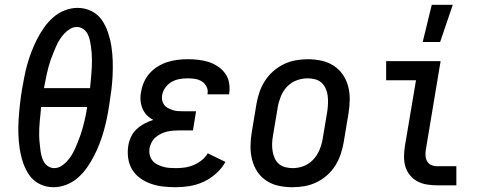

<svg xmlns="http://www.w3.org/2000/svg" viewBox="-20 -776 2040 804"><path d="M204 8Q173 8 146 -5.5Q119 -19 102.5 -43Q86 -67 76.5 -95.5Q67 -124 62.5 -153.5Q58 -183 57 -214Q56 -245 58 -276Q60 -307 63.5 -338.5Q67 -370 72 -401Q77 -428 82 -454.5Q87 -481 94.5 -507.5Q102 -534 112 -560Q122 -586 135 -611.5Q148 -637 164.5 -660.5Q181 -684 202.5 -703Q224 -722 251 -732.5Q278 -743 305 -743Q336 -743 363 -729.5Q390 -716 406.5 -692Q423 -668 432.5 -639.5Q442 -611 446.5 -581.5Q451 -552 452 -521Q453 -490 451.5 -459Q450 -428 446 -396.5Q442 -365 437 -334Q433 -307 427.5 -280.5Q422 -254 414.5 -227.5Q407 -201 397 -175Q387 -149 374 -123.5Q361 -98 344.5 -74.5Q328 -51 306.5 -32Q285 -13 258 -2.5Q231 8 204 8ZM357 -407Q359 -422 360 -436.5Q361 -451 362.5 -466Q364 -481 364.5 -495.5Q365 -510 365 -524Q365 -538 364 -552.5Q363 -567 361 -581Q359 -595 356 -608.5Q353 -622 346.5 -634.5Q340 -647 328 -655Q316 -663 302 -663Q287 -663 273.5 -655Q260 -647 249 -635Q238 -623 229.5 -609.5Q221 -596 215 -582Q209 -568 203 -553.5Q197 -539 192 -524.5Q187 -510 183 -495.5Q179 -481 176 -466.5Q173 -452 170 -437Q167 -422 164 -407ZM207 -72Q222 -72 235.5 -80Q249 -88 260 -100Q271 -112 279.5 -125.5Q288 -139 294 -153Q300 -167 306 -181.5Q312 -196 317 -210.5Q322 -225 326 -239.5Q330 -254 333.5 -268.5Q337 -283 340 -298Q343 -313 345 -328H152Q151 -313 149.5 -298.5Q148 -284 146.5 -269Q145 -254 144.5 -239.5Q144 -225 144 -211Q144 -197 145.5 -182.5Q147 -168 148.5 -154Q150 -140 153 -126.5Q156 -113 162.5 -100.5Q169 -88 181 -80Q193 -72 207 -72Z M716 8Q689 8 662.5 5Q636 2 612 -6.5Q588 -15 567.5 -29.5Q547 -44 534 -65Q521 -86 517 -112Q513 -138 517 -165Q520 -184 528.5 -202.5Q537 -221 552 -235Q567 -249 585 -258.5Q603 -268 622 -274Q606 -282 594.5 -294Q583 -306 576.5 -322Q570 -338 568.5 -355.5Q567 -373 571 -392Q574 -412 583 -432.5Q592 -453 607 -469.5Q622 -486 641.5 -498Q661 -510 682 -516.5Q703 -523 724 -525.5Q745 -528 766 -528Q789 -528 811 -525.5Q833 -523 853.5 -516.5Q874 -510 892 -498Q910 -486 922.5 -469Q935 -452 939 -430Q943 -408 940 -386L939 -381H849V-383Q852 -399 845 -413Q838 -427 825.5 -435Q813 -443 797.5 -445.5Q782 -448 766 -448Q749 -448 732 -445Q715 -442 699.5 -433.5Q684 -425 673 -410Q662 -395 659 -378Q657 -367 659 -356.5Q661 -346 667 -337.5Q673 -329 682.5 -324Q692 -319 702 -315.5Q712 -312 723 -311Q734 -310 745 -310H801L788 -230H732Q719 -230 706 -229Q693 -228 680 -225Q667 -222 654.5 -216Q642 -210 631.5 -201Q621 -192 615 -180Q609 -168 606 -155Q604 -141 607 -127.5Q610 -114 618 -104Q626 -94 637.5 -88Q649 -82 662 -78Q675 -74 689 -73Q703 -72 717 -72Q735 -72 753.5 -74.5Q772 -77 790 -84.5Q808 -92 824 -104.5Q840 -117 850 -134L924 -98Q909 -71 885 -49.5Q861 -28 833 -15Q805 -2 775 3Q745 8 716 8Z M1204 8Q1175 8 1147 2Q1119 -4 1096 -19Q1073 -34 1058 -56.5Q1043 -79 1036 -106Q1029 -133 1029 -162Q1029 -191 1034 -221L1054 -341Q1058 -365 1066.5 -390Q1075 -415 1089.5 -437.5Q1104 -460 1124.5 -478Q1145 -496 1169 -507.5Q1193 -519 1218.5 -523.5Q1244 -528 1269 -528Q1298 -528 1326 -522Q1354 -516 1377 -501Q1400 -486 1415.5 -463.5Q1431 -441 1438 -414Q1445 -387 1444.5 -358Q1444 -329 1439 -299L1419 -179Q1415 -155 1406.5 -130Q1398 -105 1384 -82.5Q1370 -60 1349.5 -42Q1329 -24 1305 -12.5Q1281 -1 1255 3.5Q1229 8 1204 8ZM1206 -72Q1229 -72 1251.5 -80.5Q1274 -89 1291 -107Q1308 -125 1317.5 -147.5Q1327 -170 1331 -193L1351 -313Q1353 -329 1353.5 -345Q1354 -361 1352 -376.5Q1350 -392 1343.5 -406Q1337 -420 1326 -430Q1315 -440 1299.5 -444Q1284 -448 1268 -448Q1245 -448 1222 -439.5Q1199 -431 1182 -413Q1165 -395 1156 -372.5Q1147 -350 1143 -327L1123 -207Q1120 -191 1119.5 -175Q1119 -159 1121.5 -143.5Q1124 -128 1130 -114Q1136 -100 1147.5 -90Q1159 -80 1174.5 -76Q1190 -72 1206 -72Z M1750 -600 1788 -756H1876L1823 -600ZM1810 0Q1788 0 1767 -3.5Q1746 -7 1728 -16.5Q1710 -26 1697 -42Q1684 -58 1678 -77Q1672 -96 1672 -118Q1672 -140 1675 -161L1722 -440H1597V-520H1825L1763 -148Q1761 -135 1762 -122.5Q1763 -110 1769 -100Q1775 -90 1786 -85Q1797 -80 1810 -80H1891V0Z"/></svg>

Font: Iosevka SS18 Medium
Style: Italic
Weight: 500
Italic angle: -9°
Monospace: yes
Designer: Belleve Invis
Foundry: Belleve Invis
Version: Version 25.1.1; ttfautohint (v1.8.4)